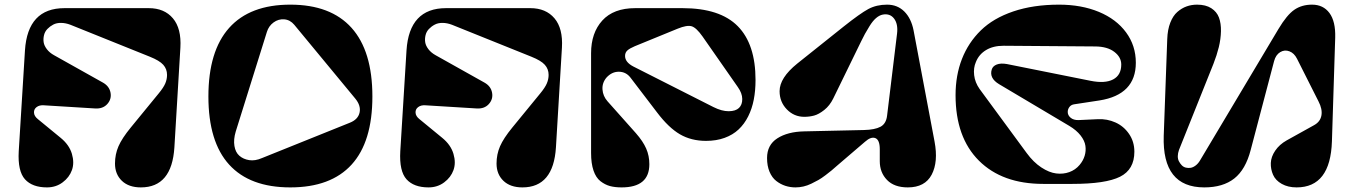

<svg xmlns="http://www.w3.org/2000/svg" viewBox="-20 -795 5856 830"><path d="M61 -141.1 87.9 -577.1Q99.6 -759.8 258.8 -759.8H623Q690.4 -759.8 727.5 -715.8Q764.6 -671.9 759.8 -588.9L733.9 -158.2Q723.1 15.1 588.9 15.1Q536.6 15.1 506.8 -13.4Q477.1 -42 477.1 -87.9Q477.1 -127.9 492.2 -162.6Q507.3 -197.3 544.9 -243.2L666 -391.1Q687 -416.5 694.6 -434.6Q702.1 -452.6 702.1 -471.2Q702.1 -496.6 685.8 -514.9Q669.4 -533.2 627.9 -549.8L284.2 -688Q263.7 -695.8 244.1 -696Q224.6 -696.3 210.2 -688.7Q195.8 -681.2 184.8 -669.7Q173.8 -658.2 170.2 -642.8Q166.5 -627.4 168.7 -612.5Q170.9 -597.7 182.6 -582.3Q194.3 -566.9 213.9 -556.2L424.8 -438Q452.6 -422.4 457.8 -394.3Q462.9 -366.2 443.6 -345Q424.3 -323.7 390.1 -326.2L169.9 -339.8Q150.4 -341.3 138.2 -332Q126 -322.8 127 -307.6Q127.9 -292.5 144 -279.8L242.2 -199.2Q279.3 -168.9 290.8 -130.1Q302.2 -91.3 291 -59.8Q279.8 -28.3 250.7 -6.6Q221.7 15.1 183.1 15.1Q119.6 15.1 87.9 -20Q56.2 -55.2 61 -141.1Z M1234.9 -774.9Q1409.7 -774.9 1499.8 -674.6Q1589.8 -574.2 1589.8 -377.9Q1589.8 -182.1 1500 -83.5Q1410.2 15.1 1234.9 15.1Q1060.1 15.1 970.5 -83.5Q880.9 -182.1 880.9 -377.9Q880.9 -574.2 970.7 -674.6Q1060.5 -774.9 1234.9 -774.9ZM1515.6 -369.1 1252 -688Q1233.9 -709.5 1208.7 -711.4Q1183.6 -713.4 1162.6 -698Q1141.6 -682.6 1133.8 -657.2L999 -226.1Q988.8 -191.9 993.4 -164.1Q998 -136.2 1014.9 -121.6Q1031.7 -106.9 1057.1 -102.8Q1082.5 -98.6 1112.8 -111.8L1491.7 -264.2Q1527.8 -278.3 1534.4 -308.3Q1541 -338.4 1515.6 -369.1Z M1710.4 -141.1 1737.3 -577.1Q1749 -759.8 1908.2 -759.8H2272.5Q2339.8 -759.8 2377 -715.8Q2414.1 -671.9 2409.2 -588.9L2383.3 -158.2Q2372.6 15.1 2238.3 15.1Q2186 15.1 2156.2 -13.4Q2126.5 -42 2126.5 -87.9Q2126.5 -127.9 2141.6 -162.6Q2156.7 -197.3 2194.3 -243.2L2315.4 -391.1Q2336.4 -416.5 2344 -434.6Q2351.6 -452.6 2351.6 -471.2Q2351.6 -496.6 2335.2 -514.9Q2318.8 -533.2 2277.3 -549.8L1933.6 -688Q1913.1 -695.8 1893.6 -696Q1874 -696.3 1859.6 -688.7Q1845.2 -681.2 1834.2 -669.7Q1823.2 -658.2 1819.6 -642.8Q1815.9 -627.4 1818.1 -612.5Q1820.3 -597.7 1832 -582.3Q1843.8 -566.9 1863.3 -556.2L2074.2 -438Q2102.1 -422.4 2107.2 -394.3Q2112.3 -366.2 2093 -345Q2073.7 -323.7 2039.6 -326.2L1819.3 -339.8Q1799.8 -341.3 1787.6 -332Q1775.4 -322.8 1776.4 -307.6Q1777.3 -292.5 1793.5 -279.8L1891.6 -199.2Q1928.7 -168.9 1940.2 -130.1Q1951.7 -91.3 1940.4 -59.8Q1929.2 -28.3 1900.1 -6.6Q1871.1 15.1 1832.5 15.1Q1769 15.1 1737.3 -20Q1705.6 -55.2 1710.4 -141.1Z M2726.1 -759.8H2930.2Q3092.3 -759.8 3169.2 -681.9Q3246.1 -604 3246.1 -449.2Q3246.1 -403.3 3238.5 -364.3Q3231 -325.2 3214.4 -292Q3197.8 -258.8 3172.9 -235.4Q3147.9 -211.9 3112.3 -199Q3076.7 -186 3032.2 -186Q2968.3 -186 2919.4 -214.4Q2870.6 -242.7 2820.3 -309.1L2705.1 -460Q2686 -484.4 2655.8 -484.9Q2625.5 -485.4 2602.1 -460Q2582.5 -437 2584.5 -408.2Q2586.4 -379.4 2606.4 -356.9L2729 -219.2Q2759.8 -184.1 2773.4 -152.8Q2787.1 -121.6 2787.1 -85Q2787.1 15.1 2667 15.1Q2638.2 15.1 2616.7 9.3Q2595.2 3.4 2575.7 -11.7Q2556.2 -26.9 2545.7 -57.6Q2535.2 -88.4 2535.2 -133.8V-564.9Q2535.2 -652.8 2583.7 -706.3Q2632.3 -759.8 2726.1 -759.8ZM2682.1 -553.2Q2682.1 -526.4 2717.3 -507.8L3064.5 -332Q3100.6 -314 3130.4 -314.2Q3160.2 -314.5 3174.6 -328.4Q3189 -342.3 3188.7 -367.2Q3188.5 -392.1 3169.4 -418.9L3017.1 -637.2Q2990.2 -675.3 2970 -681.4Q2949.7 -687.5 2909.2 -670.9L2724.1 -595.2Q2702.1 -585.9 2692.1 -576.9Q2682.1 -567.9 2682.1 -553.2Z M3456.1 -227.1 3714.4 -232.9Q3761.7 -233.9 3786.4 -247.1Q3811 -260.3 3814.9 -295.9L3857.9 -649.9Q3862.8 -690.9 3845.2 -714.4Q3827.6 -737.8 3795.9 -731.9Q3781.2 -729 3766.8 -716.6Q3752.4 -704.1 3738.5 -681.4Q3724.6 -658.7 3719.2 -648.7Q3713.9 -638.7 3703.1 -617.2L3582 -369.1Q3566.9 -338.4 3543.2 -319.6Q3519.5 -300.8 3499.3 -295.4Q3479 -290 3457 -290Q3412.6 -290 3381.3 -322.3Q3350.1 -354.5 3350.1 -400.9Q3350.1 -458.5 3426.3 -520L3627 -680.2Q3698.2 -736.8 3733.6 -755.9Q3769 -774.9 3814.9 -774.9Q3859.4 -774.9 3889.2 -745.4Q3918.9 -715.8 3929.2 -664.1L4020 -183.1Q4036.6 -95.2 4007.6 -40Q3978.5 15.1 3904.3 15.1Q3845.7 15.1 3814.5 -17.1Q3783.2 -49.3 3783.2 -98.1V-149.9Q3783.2 -189.9 3764.4 -197.8Q3745.6 -205.6 3719.2 -182.1L3621.1 -98.1Q3616.7 -94.7 3600.1 -80.1Q3583.5 -65.4 3574.7 -58.1Q3565.9 -50.8 3548.6 -37.6Q3531.2 -24.4 3517.8 -16.8Q3504.4 -9.3 3487.3 -1Q3470.2 7.3 3453.1 11.2Q3436 15.1 3418.9 15.1Q3396 15.1 3375 8.3Q3354 1.5 3335.7 -12.7Q3317.4 -26.9 3306.6 -52.5Q3295.9 -78.1 3295.9 -111.8Q3295.9 -168.5 3340.3 -197Q3384.8 -225.6 3456.1 -227.1Z M4642.1 -275.9 4726.1 -279.8Q4766.1 -281.7 4802 -265.6Q4837.9 -249.5 4860.8 -216.1Q4883.8 -182.6 4883.8 -139.2Q4883.8 -62 4821.8 -31Q4759.8 0 4615.7 0H4489.7Q4312.5 0 4211.7 -100.6Q4110.8 -201.2 4110.8 -383.8Q4110.8 -469.2 4138.4 -540Q4166 -610.8 4220 -663.6Q4273.9 -716.3 4360.4 -745.6Q4446.8 -774.9 4558.1 -774.9Q4654.8 -774.9 4730.2 -743.7Q4805.7 -712.4 4847.9 -655Q4890.1 -597.7 4890.1 -523.9Q4890.1 -385.7 4732.9 -360.8L4624 -344.2Q4610.4 -342.3 4603 -332.5Q4595.7 -322.8 4595.7 -311Q4595.7 -296.4 4608.4 -285.9Q4621.1 -275.4 4642.1 -275.9ZM4198.7 -526.9Q4187.5 -501.5 4191.2 -470Q4194.8 -438.5 4214.8 -410.2L4418 -133.8Q4447.3 -93.8 4481.4 -71.3Q4515.6 -48.8 4545.9 -45.2Q4576.2 -41.5 4602.5 -51Q4628.9 -60.5 4647 -82Q4662.6 -100.6 4668.9 -121.6Q4675.3 -142.6 4672.1 -164.8Q4668.9 -187 4651.1 -209.7Q4633.3 -232.4 4602.1 -251L4298.8 -431.2Q4255.9 -457 4267.1 -494.1Q4271.5 -509.3 4288.8 -516.1Q4306.2 -522.9 4333 -518.1L4693.8 -445.8Q4756.8 -433.1 4792 -451.7Q4827.1 -470.2 4827.1 -516.1Q4827.1 -547.9 4797.1 -570.8Q4767.1 -593.8 4714.8 -594.2L4318.8 -597.2Q4273.4 -597.2 4242.7 -578.6Q4211.9 -560.1 4198.7 -526.9Z M5752 -632.8 5737.8 -184.1Q5731.4 15.1 5585 15.1Q5547.9 15.1 5521 0Q5494.1 -15.1 5483.4 -39.3Q5472.7 -63.5 5473.6 -90.3Q5474.6 -117.2 5492.7 -143.8Q5510.7 -170.4 5542 -188L5660.6 -253.9Q5687.5 -268.6 5692.4 -295.9Q5697.3 -323.2 5679.7 -356.9L5586.9 -541Q5574.7 -565.4 5554 -573.2Q5533.2 -581.1 5514.2 -569.6Q5495.1 -558.1 5487.8 -530.8L5386.7 -147Q5364.7 -62 5315.7 -23.4Q5266.6 15.1 5186 15.1Q5003.4 15.1 5010.7 -208L5025.9 -626Q5027.3 -667 5039.1 -697Q5050.8 -727.1 5069.6 -743.4Q5088.4 -759.8 5109.6 -767.3Q5130.9 -774.9 5154.8 -774.9Q5192.4 -774.9 5216.3 -759.5Q5240.2 -744.1 5249.5 -719Q5258.8 -693.8 5258.1 -659.9Q5257.3 -626 5248.8 -591.1Q5240.2 -556.2 5225.6 -519L5076.7 -147Q5071.8 -133.3 5071.5 -120.4Q5071.3 -107.4 5076.4 -97.7Q5081.5 -87.9 5088.9 -80.3Q5096.2 -72.8 5106.7 -70.3Q5117.2 -67.9 5127.4 -69.6Q5137.7 -71.3 5148.7 -79.6Q5159.7 -87.9 5168 -102.1L5506.8 -669.9Q5543 -730.5 5575.2 -752.7Q5607.4 -774.9 5651.9 -774.9Q5700.2 -774.9 5727.1 -738.8Q5753.9 -702.6 5752 -632.8Z"/></svg>

Font: Pilowlava
Style: Regular
Weight: 400
Designer: Anton Moglia, Jérémy Landes, Maksym Kobuzan (Cyrillic), Velvetyne Type Foundry
Foundry: Anton Moglia, Jérémy Landes, Velvetyne Type Foundry
Version: Version 1.001;hotconv 1.0.109;makeotfexe 2.5.65596